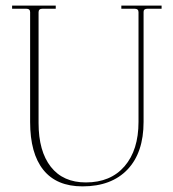

<svg xmlns="http://www.w3.org/2000/svg" viewBox="-20 -650 614 682"><path d="M273 12Q181 12 134 -46.5Q87 -105 87 -217V-607Q87 -619 73 -619H23V-630H178V-619H131Q117 -619 117 -607V-213Q117 -113 160.5 -57.5Q204 -2 285 -2Q373 -2 422.5 -59.5Q472 -117 472 -217V-607Q472 -619 458 -619H411V-630H554V-619H504Q490 -619 490 -608V-217Q490 -108 433 -48Q376 12 273 12Z"/></svg>

Font: Arapey Thin-Display
Style: Regular
Weight: 100
Designer: Eduardo Rodriguez Tunni
Foundry: Eduardo Rodriguez Tunni
Version: Version 4.000